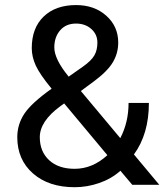

<svg xmlns="http://www.w3.org/2000/svg" viewBox="-20 -741 662 770"><path d="M49.3 -190.9Q49.3 -242.2 77.9 -285.2Q106.4 -328.1 187 -385.3Q139.6 -442.9 123.5 -478Q107.4 -513.2 107.4 -547.9Q107.4 -628.9 155.3 -674.8Q203.1 -720.7 285.2 -720.7Q358.4 -720.7 406.2 -678Q454.1 -635.3 454.1 -570.3Q454.1 -527.3 432.4 -491Q410.6 -454.6 356.4 -414.6L304.2 -376L462.4 -187Q495.6 -250.5 495.6 -328.1H577.1Q577.1 -203.6 517.1 -121.6L618.7 0H510.3L462.9 -56.2Q426.8 -23.9 378.2 -7.1Q329.6 9.8 279.3 9.8Q175.3 9.8 112.3 -45.4Q49.3 -100.6 49.3 -190.9ZM279.3 -64Q351.1 -64 410.6 -118.7L237.3 -326.2L221.2 -314.5Q139.6 -254.4 139.6 -190.9Q139.6 -133.3 177 -98.6Q214.4 -64 279.3 -64ZM197.8 -550.8Q197.8 -503.9 255.4 -433.6L313 -474.1Q346.2 -497.6 358.4 -518.8Q370.6 -540 370.6 -570.3Q370.6 -603 346.2 -624.8Q321.8 -646.5 284.7 -646.5Q244.6 -646.5 221.2 -619.4Q197.8 -592.3 197.8 -550.8Z"/></svg>

Font: SteelSelectRoboto
Style: Roboto-Regular
Weight: 400
Designer: Google
Version: Version 2.137; 2017